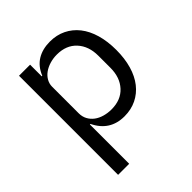

<svg xmlns="http://www.w3.org/2000/svg" viewBox="-201 -655 981 981"><g transform="rotate(-45 290.0 -164.0)"><path d="M85 -516H165V-432H169Q189 -481 227.5 -504.5Q266 -528 320 -528Q368 -528 407 -509Q446 -490 473.5 -455Q501 -420 515.5 -370Q530 -320 530 -258Q530 -196 515.5 -146Q501 -96 473.5 -61Q446 -26 407 -7Q368 12 320 12Q215 12 169 -84H165V200H85ZM298 -60Q366 -60 405 -102.5Q444 -145 444 -214V-302Q444 -371 405 -413.5Q366 -456 298 -456Q271 -456 246.5 -448.5Q222 -441 204 -428Q186 -415 175.5 -396.5Q165 -378 165 -357V-165Q165 -140 175.5 -120.5Q186 -101 204 -87.5Q222 -74 246.5 -67Q271 -60 298 -60Z"/></g></svg>

Font: IBM Plex Sans Hebrew
Style: Regular
Weight: 400
Designer: Mike Abbink, Paul van der Laan, Pieter van Rosmalen, Yanek Iontef
Foundry: Bold Monday
Version: Version 1.2